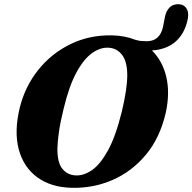

<svg xmlns="http://www.w3.org/2000/svg" viewBox="-20 -882 917 915"><path d="M513 -713.5Q574 -712.5 624.5 -692.5Q633.5 -690 641.8 -688.2Q650 -686.5 658 -686.5Q703 -681.5 726.2 -699.8Q749.5 -718 757 -754.5L765.5 -799Q771 -828.5 787.5 -845.8Q804 -863 832.5 -862Q858.5 -860.5 870.5 -838.5Q882.5 -816.5 872 -778.5Q856 -716.5 813.8 -681.2Q771.5 -646 704 -641.5Q754.5 -592 772.5 -515.5Q790.5 -439 770 -345Q742.5 -225 675.2 -144.5Q608 -64 516 -24.2Q424 15.5 322.5 13Q223.5 11 158 -36.8Q92.5 -84.5 69.5 -169.8Q46.5 -255 74.5 -370Q99.5 -470 161.8 -548.2Q224 -626.5 314.5 -671Q405 -715.5 513 -713.5ZM342 -46Q379 -44.5 418.2 -71.2Q457.5 -98 494.5 -165Q531.5 -232 561 -352Q574 -407 580.2 -449.5Q586.5 -492 586.5 -524.5Q586 -589.5 561.5 -620.8Q537 -652 499 -654.5Q460 -657.5 420 -629.8Q380 -602 344.5 -537Q309 -472 283 -363Q267.5 -300 260.8 -252.8Q254 -205.5 253.5 -172Q253.5 -106 277.8 -76.8Q302 -47.5 342 -46Z"/></svg>

Font: Fraunces 9pt S000
Style: Bold Italic
Weight: 700
Italic angle: -16°
Version: Version 1.000; ttfautohint (v1.8.3)